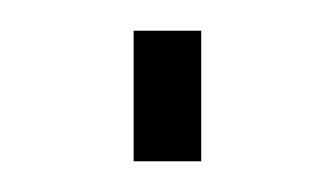

<svg xmlns="http://www.w3.org/2000/svg" viewBox="-20 -105 217 125"><path d="M67 0V-85H111V0Z"/></svg>

Font: Raleway-v4020 Light
Style: Regular
Weight: 300
Designer: Matt McInerney, Pablo Impallari, Rodrigo Fuenzalida
Foundry: Matt McInerney, Pablo Impallari, Rodrigo Fuenzalida
Version: Version 4.020;PS 004.020;hotconv 1.0.88;makeotf.lib2.5.64775